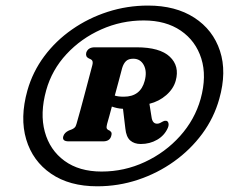

<svg xmlns="http://www.w3.org/2000/svg" viewBox="-20 -789 822 690"><path d="M329.5 -119.5Q229.5 -119.5 163.5 -164.8Q97.5 -210 74.2 -288Q51 -366 78.5 -464Q97.5 -531 139 -586.8Q180.5 -642.5 239 -683.2Q297.5 -724 367.2 -746.5Q437 -769 512 -769Q611 -769 678.2 -725.5Q745.5 -682 770.5 -606.2Q795.5 -530.5 768 -433.5Q749 -365.5 706.8 -308.2Q664.5 -251 605.5 -208.8Q546.5 -166.5 476 -143Q405.5 -119.5 329.5 -119.5ZM345 -172.5Q427 -172.5 500.5 -206.8Q574 -241 627 -300Q680 -359 701 -433.5Q723.5 -515 703.5 -578.5Q683.5 -642 629.8 -678.8Q576 -715.5 496.5 -715.5Q416 -715.5 343.8 -683.2Q271.5 -651 219 -594.5Q166.5 -538 146 -464.5Q123 -381.5 141 -315.5Q159 -249.5 211.8 -211Q264.5 -172.5 345 -172.5ZM611.5 -499Q603.5 -470 577.5 -447.2Q551.5 -424.5 517 -416L524.5 -369Q527.5 -344.5 544.5 -344.5Q550 -344.5 554.8 -346.8Q559.5 -349 564.5 -352Q570 -355.5 576.5 -355Q583 -354.5 585.2 -347Q587.5 -339.5 583 -329Q571 -302 544.8 -286.8Q518.5 -271.5 486 -271.5Q462.5 -271.5 448 -284.2Q433.5 -297 430.5 -327L422 -398Q410 -398.5 400.2 -400.8Q390.5 -403 382 -406Q377.5 -389 373.2 -373.2Q369 -357.5 365 -344Q362.5 -334 363 -329.8Q363.5 -325.5 368 -322.5L375 -319Q380.5 -314.5 381 -310.2Q381.5 -306 379.5 -299.5Q374 -281 350.5 -281H227Q202 -281 207.5 -299.5Q211.5 -312.5 227.5 -320L238 -324Q244 -326.5 248.2 -330.5Q252.5 -334.5 255 -344Q269 -392.5 284.2 -450.5Q299.5 -508.5 312 -555.5Q316 -570.5 307 -575.5L298.5 -579.5Q286.5 -585.5 290 -600Q296.5 -619 320.5 -619H470.5Q554.5 -619 590.2 -585.2Q626 -551.5 611.5 -499ZM419 -544.5Q414.5 -527.5 407.5 -501Q400.5 -474.5 392.5 -445.5Q404.5 -441.5 425 -441.5Q485 -441.5 500 -498.5Q509 -532 496.8 -555Q484.5 -578 459 -578Q442 -578 433 -569.5Q424 -561 419 -544.5Z"/></svg>

Font: Fraunces 9pt Soft
Style: Bold Italic
Weight: 700
Italic angle: -16°
Version: Version 1.000;[b76b70a41]